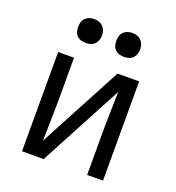

<svg xmlns="http://www.w3.org/2000/svg" viewBox="-133 -839 866 945"><g transform="rotate(20 300.0 -366.5)"><path d="M88 0V-520H171V-312Q171 -255 169.5 -198Q168 -141 167 -84L399 -520H512V0H429V-208Q429 -265 430.5 -322Q432 -379 433 -436L201 0ZM400 -608Q387 -608 375 -611.5Q363 -615 354 -624Q345 -633 341.5 -645Q338 -657 338 -670Q338 -683 341.5 -695Q345 -707 354 -716Q363 -725 375 -729Q387 -733 400 -733Q413 -733 425 -729Q437 -725 446 -716Q455 -707 459 -695Q463 -683 463 -670Q463 -657 459 -645Q455 -633 446 -624Q437 -615 425 -611.5Q413 -608 400 -608ZM200 -608Q187 -608 175 -611.5Q163 -615 154 -624Q145 -633 141.5 -645Q138 -657 138 -670Q138 -683 141.5 -695Q145 -707 154 -716Q163 -725 175 -729Q187 -733 200 -733Q213 -733 225 -729Q237 -725 246 -716Q255 -707 259 -695Q263 -683 263 -670Q263 -657 259 -645Q255 -633 246 -624Q237 -615 225 -611.5Q213 -608 200 -608Z"/></g></svg>

Font: Zed Sans Extended
Style: Regular
Weight: 400
Width: 7
Designer: Belleve Invis
Foundry: Belleve Invis
Version: Version 1.0.0; ttfautohint (v1.8.4)